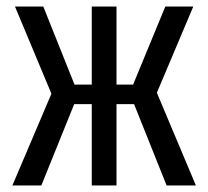

<svg xmlns="http://www.w3.org/2000/svg" viewBox="-20 -570 640 590"><path d="M18 0 138 -282 26 -550H113L209 -310H262V-550H338V-310H389L488 -550H574L462 -285L582 0H492L392 -250H338V0H262V-250H208L107 0Z"/></svg>

Font: Liga JetBrainsMono Nerd Font
Style: Regular
Weight: 400
Designer: Philipp Nurullin, Konstantin Bulenkov
Foundry: JetBrains
Version: Version 2.225; ttfautohint (v1.8.3)